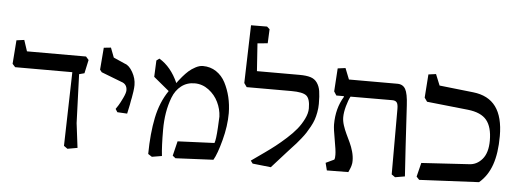

<svg xmlns="http://www.w3.org/2000/svg" viewBox="-46 -763 2406 892"><g transform="rotate(5 1157.5 -317.5)"><path d="M340.8 -429.7 354 -414.6 340.3 -351.6 315.9 -345.2 324.2 -117.7 338.4 -3.4 292 4.9 274.9 -7.3 283.7 -351.6H17.1L3.9 -366.2L12.2 -476.6L48.3 -481.4L65.4 -429.7Z M499 -199.2Q503.9 -206.1 511 -217.3Q518.1 -228.5 529.8 -252.9Q541.5 -277.3 541.5 -289.6Q541.5 -318.8 513.7 -327.1L419.9 -363.3L411.1 -374.5L419.4 -477.5L452.6 -481L469.7 -436L523.9 -412.1Q543.5 -406.2 560.1 -377.2Q576.7 -348.1 576.7 -316.9Q576.7 -304.7 574.2 -286.6Q571.8 -268.6 569.3 -256.8L566.9 -245.6Q565.9 -234.9 554.2 -182.1L508.3 -184.6Z M681.2 -449.7Q736.8 -417 769.5 -343.3Q772 -346.7 776.1 -352.8Q780.3 -358.9 793.7 -374.5Q807.1 -390.1 820.1 -401.9Q833 -413.6 851.3 -423.3Q869.6 -433.1 885.7 -433.1Q920.9 -433.1 948 -415Q975.1 -397 991 -366.5Q1006.8 -335.9 1015.4 -300.5Q1023.9 -265.1 1024.4 -225.6Q1024.4 -165 1006.8 -98.9Q989.3 -32.7 972.2 -3.4L795.9 4.9L782.2 -5.9L798.8 -74.2L970.2 -81.5Q976.6 -96.2 980 -155.8L982.4 -205.6Q981 -240.2 965.3 -272.7Q949.7 -305.2 920.2 -327.4Q890.6 -349.6 855 -349.6Q818.8 -349.6 792.5 -329.1Q766.1 -308.6 752.7 -273.7Q739.3 -238.8 733.2 -201.4Q727.1 -164.1 727.1 -122.6Q727.1 -44.9 732.4 0L686 7.8L668 -3.9Q668.9 -99.6 684.1 -173.6Q699.2 -247.6 737.3 -303.2L664.6 -363.3L668 -439.9Z M1240.7 7.8 1155.3 -1.5 1145.5 -14.6 1207 -58.1Q1233.9 -77.1 1255.1 -93.8Q1276.4 -110.4 1303.7 -135Q1331.1 -159.7 1349.1 -181.9Q1367.2 -204.1 1380.1 -230.5Q1393.1 -256.8 1393.1 -279.8Q1393.1 -324.7 1375.5 -338.9Q1357.9 -353 1305.7 -353H1096.7L1084 -371.1L1091.8 -641.1L1166.5 -641.6L1179.2 -630.4L1176.3 -564.5L1128.9 -560.1L1137.7 -431.2H1335.9Q1368.7 -431.2 1388.2 -425Q1407.7 -418.9 1418.9 -402.8Q1430.2 -386.7 1433.8 -364.5Q1437.5 -342.3 1437.5 -304.7Q1437.5 -285.2 1433.8 -265.4Q1430.2 -245.6 1424.8 -230Q1419.4 -214.4 1409.4 -196.3Q1399.4 -178.2 1391.8 -166.5Q1384.3 -154.8 1370.8 -137.9Q1357.4 -121.1 1350.1 -113Q1342.8 -105 1328.4 -89.4Q1314 -73.7 1309.6 -68.8Z M1803.2 -7.8V-313.5Q1803.2 -335.4 1796.9 -343.5Q1790.5 -351.6 1775.9 -351.6L1581.1 -351.1Q1571.8 -334 1563.7 -304.7Q1555.7 -275.4 1555.7 -252.9Q1555.7 -235.4 1562 -215.6Q1568.4 -195.8 1577.4 -176.8Q1586.4 -157.7 1595.5 -138.7Q1604.5 -119.6 1610.6 -97.7Q1616.7 -75.7 1616.7 -55.2Q1616.7 -49.3 1616.2 -44.2Q1615.7 -39.1 1613.8 -32.5Q1611.8 -25.9 1611.1 -23.7Q1610.4 -21.5 1606.4 -12.2Q1602.5 -2.9 1601.6 -1L1501.5 0L1492.7 -34.7L1531.7 -53.2Q1535.2 -61 1534.7 -76.2Q1534.7 -95.2 1525.4 -145.5Q1516.1 -195.3 1516.1 -215.8Q1516.1 -291 1550.3 -346.7V-350.6H1515.1L1503.4 -368.7L1510.3 -476.6L1546.4 -481.4L1566.9 -429.7H1793Q1818.8 -429.7 1830.6 -408.9Q1842.3 -388.2 1845.2 -333.5L1856.4 -141.6Q1860.8 -68.4 1865.2 -3.9L1819.8 3.9Z M1932.6 6.3 1919.4 -7.8 1935.5 -72.8 2156.7 -86.4Q2192.9 -87.4 2218.3 -117.2Q2243.7 -147 2243.7 -204.1Q2243.7 -267.1 2217.5 -299.1Q2191.4 -331.1 2129.9 -337.9L1937.5 -358.4L1924.8 -376.5L1932.6 -485.4L1967.8 -490.2L1988.8 -438.5L2147 -420.9Q2218.3 -413.1 2253.2 -365.5Q2288.1 -317.9 2288.1 -229Q2288.1 -148.9 2269 -94.7Q2250 -40.5 2210.4 -7.3Z"/></g></svg>

Font: Neuton
Style: Regular
Weight: 400
Designer: Brian M Zick
Version: Version 1.3